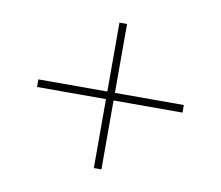

<svg xmlns="http://www.w3.org/2000/svg" viewBox="-59 -652 688 598"><g transform="rotate(10 285.0 -353.0)"><path d="M297 -365H515V-341H297V-123H273V-341H55V-365H273V-583H297Z"/></g></svg>

Font: Noto Sans Hebrew Thin
Style: Regular
Weight: 250
Designer: Monotype Design Team
Foundry: Monotype Imaging Inc.
Version: Version 2.003